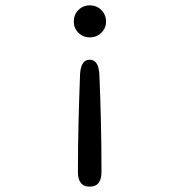

<svg xmlns="http://www.w3.org/2000/svg" viewBox="-20 -509 659 717"><path d="M315.5 -489Q341 -489 358.5 -471.5Q376 -454 376 -428.5Q376 -404 358.5 -386.8Q341 -369.5 315.5 -369.5Q290 -369.5 272.8 -386.8Q255.5 -404 255.5 -428.5Q255.5 -454 272.8 -471.5Q290 -489 315.5 -489ZM315 -286Q347.5 -286 351 -233Q355 -141.5 357 -49.8Q359 42 359 133.5Q359 160 348.2 174Q337.5 188 315 188Q292.5 188 281.8 174Q271 160 271 133.5Q271 41 273.2 -50.2Q275.5 -141.5 279 -233Q282.5 -286 315 -286Z"/></svg>

Font: Sono Monospace
Style: Regular
Weight: 400
Designer: Tyler Finck
Foundry: Tyler Finck
Version: Version 2.112